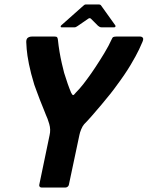

<svg xmlns="http://www.w3.org/2000/svg" viewBox="-20 -836 658 856"><path d="M355 -282Q348 -274 342 -259.5Q336 -245 334 -234L287 -12Q286 -7 281.5 -3.5Q277 0 272 0H165Q160 0 157 -3.5Q154 -7 155 -12L201 -233Q207 -258 199.5 -283.5Q192 -309 185 -323Q182 -331 174.5 -349.5Q167 -368 158 -390.5Q149 -413 142.5 -432Q136 -451 133 -458Q117 -510 109 -550.5Q101 -591 99 -617Q97 -643 97 -649Q97 -663 104.5 -668Q112 -673 122 -673H224Q232 -673 234.5 -670Q237 -667 238 -660Q241 -631 245.5 -604.5Q250 -578 255.5 -554Q261 -530 266 -511Q274 -485 281.5 -463.5Q289 -442 297 -423Q302 -413 305.5 -412Q309 -411 318 -423Q326 -431 334 -440Q342 -449 351.5 -461Q361 -473 371 -487Q386 -507 405.5 -536.5Q425 -566 445 -599Q465 -632 478 -661Q481 -669 485.5 -671Q490 -673 498 -673H605Q612 -673 616.5 -668Q621 -663 615 -649Q613 -643 600 -615.5Q587 -588 562 -546Q537 -504 498 -452Q489 -439 471.5 -417Q454 -395 432.5 -369.5Q411 -344 390.5 -320.5Q370 -297 355 -282ZM255 -714Q251 -714 250.5 -717Q250 -720 253 -723L351 -810Q357 -816 362 -816H421Q428 -816 431 -811L494 -723Q496 -720 494.5 -717Q493 -714 488 -714H435Q428 -714 424.5 -716Q421 -718 417 -721L385 -753Q380 -757 374 -753L326 -720Q322 -717 318.5 -715.5Q315 -714 310 -714Z"/></svg>

Font: Glory
Style: Bold Italic
Weight: 700
Italic angle: -12°
Version: Version 1.011